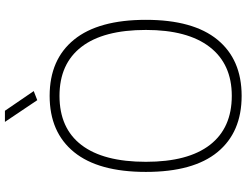

<svg xmlns="http://www.w3.org/2000/svg" viewBox="-128 -838 977 760"><g transform="rotate(-90 360.0 -458.5)"><path d="M343 -799 257 -927H301L379 -813ZM360 10Q216 10 137.5 -85.5Q59 -181 59 -369Q59 -557 137.5 -653.5Q216 -750 360 -750Q504 -750 582.5 -653.5Q661 -557 661 -369Q661 -182 582.5 -86Q504 10 360 10ZM360 -29Q486 -29 553.5 -116.5Q621 -204 621 -369Q621 -537 554 -624Q487 -711 360 -711Q232 -711 165.5 -624Q99 -537 99 -369Q99 -202 166 -115.5Q233 -29 360 -29Z"/></g></svg>

Font: Encode Sans Normal
Style: Thin
Weight: 100
Designer: Pablo Impallari, Andres Torresi
Foundry: Pablo Impallari, Andres Torresi
Version: Version 1.000; ttfautohint (v1.00) -l 8 -r 50 -G 200 -x 14 -